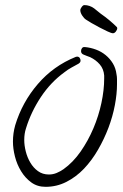

<svg xmlns="http://www.w3.org/2000/svg" viewBox="-20 -679 476 746"><path d="M434.6 -351.6Q434.6 -314.5 426.3 -270.5Q418 -226.6 401.4 -182.6Q384.8 -138.7 360.8 -97.2Q336.9 -55.7 306.2 -23.4Q275.4 8.8 237.8 27.8Q200.2 46.9 157.2 46.9Q125 46.9 101.6 29.8Q78.1 12.7 62 -13.7Q45.9 -40 38.1 -70.8Q30.3 -101.6 30.3 -128.9Q30.3 -161.1 39.1 -192.4Q66.4 -282.2 127 -352.5Q187.5 -422.9 274.4 -458Q276.4 -459 279.3 -459Q286.1 -459 289.6 -454.1Q293 -449.2 293 -443.4Q293 -436.5 285.2 -431.6Q271.5 -423.8 257.8 -416.5Q244.1 -409.2 230.5 -398.4Q176.8 -359.4 138.7 -301.8Q100.6 -244.1 81.1 -180.7Q74.2 -160.2 74.2 -134.8Q74.2 -114.3 80.1 -90.8Q85.9 -67.4 97.7 -47.4Q109.4 -27.3 127.4 -14.2Q145.5 -1 169.9 -1Q185.5 -1 199.7 -6.8Q213.9 -12.7 226.6 -21.5Q263.7 -47.9 293 -89.8Q322.3 -131.8 342.8 -180.2Q363.3 -228.5 374 -278.8Q384.8 -329.1 384.8 -374V-385.7Q382.8 -411.1 367.7 -428.7Q352.5 -446.3 330.1 -457Q323.2 -460 316.9 -461.9Q310.5 -463.9 304.7 -466.8Q294.9 -470.7 294.9 -480.5Q294.9 -487.3 298.8 -492.2Q302.7 -497.1 309.6 -496.1H310.5Q332 -494.1 353 -486.3Q374 -478.5 390.6 -464.8Q407.2 -451.2 418.5 -432.6Q429.7 -414.1 432.6 -390.6Q434.6 -380.9 434.6 -371.6Q434.6 -362.3 434.6 -351.6ZM435.5 -569.3Q435.5 -563.5 430.2 -556.6Q424.8 -549.8 418.9 -549.8Q413.1 -549.8 398.4 -556.6Q383.8 -563.5 366.7 -572.3Q349.6 -581.1 335 -589.8Q320.3 -598.6 314.5 -602.5Q306.6 -607.4 299.3 -618.7Q292 -629.9 292 -639.6Q292 -644.5 297.4 -651.9Q302.7 -659.2 307.6 -659.2Q328.1 -659.2 345.7 -646.5Q352.5 -641.6 358.4 -636.2Q364.3 -630.9 371.1 -626Q406.2 -601.6 434.6 -573.2Q434.6 -572.3 435.1 -571.3Q435.5 -570.3 435.5 -569.3Z"/></svg>

Font: Calligraffitti
Style: Regular
Weight: 400
Designer: Dathan Boardman
Foundry: Open Window
Version: Version 1.002